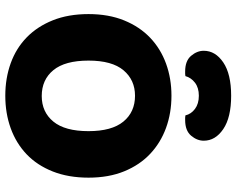

<svg xmlns="http://www.w3.org/2000/svg" viewBox="-106 -790 914 743"><g transform="rotate(90 351.5 -419.0)"><path d="M668 -304Q668 -226 644 -165.5Q620 -105 577.5 -64.5Q535 -24 477 -3Q419 18 351 18Q283 18 225 -3Q167 -24 125 -65Q83 -106 59 -166Q35 -226 35 -304Q35 -382 59.5 -442Q84 -502 126.5 -542.5Q169 -583 226.5 -604Q284 -625 351 -625Q418 -625 475.5 -604Q533 -583 576 -542.5Q619 -502 643.5 -442Q668 -382 668 -304ZM488 -304Q488 -394 451 -439Q414 -484 351 -484Q290 -484 252.5 -439.5Q215 -395 215 -304Q215 -213 252 -168Q289 -123 352 -123Q414 -123 451 -168Q488 -213 488 -304ZM351 -731Q320 -731 300.5 -716Q281 -701 275 -679Q270 -678 266 -678Q262 -678 257 -678Q216 -678 196.5 -701Q177 -724 177 -750Q177 -795 222 -825.5Q267 -856 351 -856Q435 -856 480 -825.5Q525 -795 525 -750Q525 -724 505.5 -701Q486 -678 445 -678Q440 -678 436 -678Q432 -678 427 -679Q422 -701 402 -716Q382 -731 351 -731Z"/></g></svg>

Font: Baloo Bhaina 2 ExtraBold
Style: Regular
Weight: 800
Designer: Yesha Goshar, Manish Minz, Shuchita Grover and Ek Type
Foundry: Ek Type
Version: Version 1.640;hotconv 1.0.111;makeotfexe 2.5.65597; ttfautoh